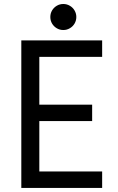

<svg xmlns="http://www.w3.org/2000/svg" viewBox="-20 -917 576 937"><path d="M84 -719.7H478.5V-639.6H171.9V-406.2H429.7V-326.2H171.9V-80.1H478.5V0H84ZM225.6 -834Q225.6 -851.6 234.1 -866Q242.7 -880.4 257.1 -888.9Q271.5 -897.5 289.1 -897.5Q306.2 -897.5 320.8 -888.9Q335.4 -880.4 344 -865.7Q352.5 -851.1 352.5 -834Q352.5 -816.9 344 -802.2Q335.4 -787.6 320.8 -779.1Q306.2 -770.5 289.1 -770.5Q271.5 -770.5 257.1 -779.1Q242.7 -787.6 234.1 -802Q225.6 -816.4 225.6 -834Z"/></svg>

Font: Reddit Sans Vanilla
Style: Regular
Weight: 400
Designer: Stephen Hutchings
Foundry: Reddit
Version: Version 1.013